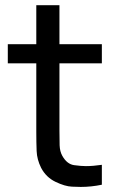

<svg xmlns="http://www.w3.org/2000/svg" viewBox="-20 -710 452 738"><path d="M371.5 0Q330.5 8.5 290.5 8.5Q283.5 8.5 256.8 7.5Q230 6.5 193.5 -11Q157 -28.5 138 -65Q122 -97 120.8 -129.8Q119.5 -162.5 119.5 -204V-466.5H10V-540H119.5V-690H208.5V-540H371.5V-466.5H208.5V-208Q208.5 -175 209.2 -151.5Q210 -128 219.5 -111Q237.5 -79 264.8 -75.2Q292 -71.5 310 -71.5Q338 -71.5 371.5 -76.5Z"/></svg>

Font: Cns Manrope Med
Style: Regular
Weight: 500
Designer: Mikhail Sharanda
Foundry: Mikhail Sharanda
Version: Version 4.504